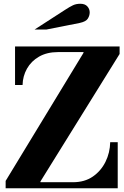

<svg xmlns="http://www.w3.org/2000/svg" viewBox="-20 -1001 661 1021"><path d="M10 -7V-39L424 -720V-726L616 -732V-714L195 -36V-23ZM10 0V-32H368Q430 -32 473.5 -62Q517 -92 541 -140.5Q565 -189 566 -245H606V0ZM60 -549V-754H616V-724H288Q230 -724 188 -700Q146 -676 123.5 -636Q101 -596 100 -549ZM164 -844 325 -948Q351 -965 368 -973Q385 -981 407 -981Q432 -981 444.5 -967Q457 -953 457 -935Q457 -918 447 -902Q437 -886 404 -879L227 -844Z"/></svg>

Font: Libre Bodoni
Style: Bold
Weight: 700
Designer: Pablo Impallari, Rodrigo Fuenzalida
Foundry: Impallari Type
Version: Version 2.005;gftools[0.9.23]